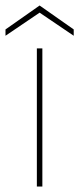

<svg xmlns="http://www.w3.org/2000/svg" viewBox="-64 -678 288 698"><path d="M70 0V-502H90V0ZM-44 -548V-571L80 -658L204 -571V-548L80 -632Z"/></svg>

Font: DM Sans 16pt Thin
Style: Regular
Weight: 250
Version: Version 4.004;gftools[0.9.30]